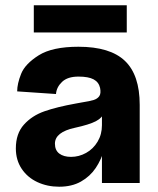

<svg xmlns="http://www.w3.org/2000/svg" viewBox="-20 -693 599 727"><path d="M40 -131Q40 -187 70.5 -221Q101 -255 148 -271.5Q195 -288 267 -301L289 -305Q321 -310 335 -314.5Q349 -319 356 -329Q363 -339 359 -360Q354 -382 334.5 -392.5Q315 -403 277 -403Q236 -403 215 -383Q194 -363 192 -337L45 -347Q45 -376 60 -413.5Q75 -451 126.5 -483.5Q178 -516 277 -516Q397 -516 453 -462.5Q509 -409 509 -296V0H366V-129H375Q364 -89 342.5 -57Q321 -25 286.5 -5.5Q252 14 204 14Q159 14 121.5 -3.5Q84 -21 62 -54Q40 -87 40 -131ZM366 -219V-269H375Q368 -247 343 -234Q318 -221 263 -209Q226 -201 207 -186Q188 -171 188 -149Q188 -124 204.5 -111.5Q221 -99 249 -99Q279 -99 306 -114Q333 -129 349.5 -156.5Q366 -184 366 -219ZM108 -673H460V-570H108Z"/></svg>

Font: Uncut Sans VF
Style: Regular
Weight: 400
Designer: Kasper Nordkvist
Foundry: Uncut Type
Version: Version 1.100;FEAKit 1.0